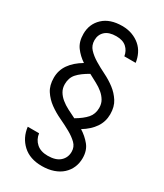

<svg xmlns="http://www.w3.org/2000/svg" viewBox="-224 -793 927 1086"><g transform="rotate(30 240.0 -250.0)"><path d="M240 -707Q276 -707 305.5 -696Q335 -685 357 -666Q379 -647 392 -620.5Q405 -594 409 -564H335Q330 -597 306.5 -618.5Q283 -640 240 -640Q192 -640 167.5 -617.5Q143 -595 143 -559Q143 -525 164.5 -502Q186 -479 217.5 -460Q249 -441 286.5 -422.5Q324 -404 355.5 -380Q387 -356 408.5 -322.5Q430 -289 430 -240Q430 -192 404 -153.5Q378 -115 329 -85Q366 -62 392.5 -29.5Q419 3 419 53Q419 86 407 114Q395 142 372 163Q349 184 315.5 195.5Q282 207 240 207Q162 207 115.5 164Q69 121 61 54H135Q140 92 167 116Q194 140 240 140Q293 140 320 115.5Q347 91 347 53Q347 21 325 -0.5Q303 -22 270 -40.5Q237 -59 198.5 -77Q160 -95 127 -119Q94 -143 72 -176.5Q50 -210 50 -260Q50 -309 77.5 -348Q105 -387 156 -417Q120 -441 95.5 -474Q71 -507 71 -559Q71 -623 115.5 -665Q160 -707 240 -707ZM122 -260Q122 -233 134 -212.5Q146 -192 166 -175.5Q186 -159 212 -145.5Q238 -132 265 -119Q311 -146 334.5 -173Q358 -200 358 -240Q358 -267 346 -287.5Q334 -308 314.5 -324.5Q295 -341 269.5 -354.5Q244 -368 218 -382Q170 -355 146 -328Q122 -301 122 -260Z"/></g></svg>

Font: Retni Sans
Style: Regular
Weight: 400
Designer: Vitaly Kuzmin
Foundry: ParaType Ltd.
Version: Version 1.00;March 2, 2019;FontCreator 11.5.0.2425 64-bit; t